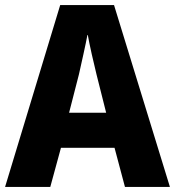

<svg xmlns="http://www.w3.org/2000/svg" viewBox="-20 -736 689 756"><path d="M472 0H649L429 -716H217L0 0H178L220 -154H431ZM360 -443 398 -292H252L291 -444C301 -489 317 -559 325 -602C332 -561 350 -483 360 -443Z"/></svg>

Font: Noto Sans Lao SemiCondensed ExtraBold
Style: Regular
Weight: 800
Width: 4
Designer: Monotype Design Team
Foundry: Monotype Imaging Inc.
Version: Version 2.003